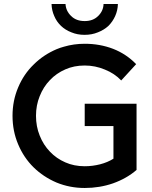

<svg xmlns="http://www.w3.org/2000/svg" viewBox="-20 -938 766 966"><path d="M406.2 7.8Q331.1 7.8 264.6 -19.5Q198.2 -47.9 149.4 -95.7Q99.6 -144.5 71.3 -211.9Q43 -278.3 43 -355.5Q43 -431.6 71.3 -498Q99.6 -565.4 149.4 -613.3Q198.2 -662.1 264.6 -690.4Q283.2 -698.2 301.8 -703.1Q351.6 -717.8 406.2 -717.8Q482.4 -717.8 548.8 -692.4Q616.2 -666 665 -615.2Q639.6 -587.9 589.8 -533.2Q556.6 -568.4 507.8 -587.9Q459 -608.4 406.2 -608.4Q352.5 -608.4 308.6 -588.9Q263.7 -569.3 231.4 -535.2Q198.2 -501 179.7 -454.1Q161.1 -408.2 161.1 -355.5Q161.1 -301.8 179.7 -255.9Q198.2 -209 231.4 -174.8Q263.7 -140.6 308.6 -121.1Q352.5 -101.6 406.2 -101.6Q445.3 -101.6 483.4 -111.3Q521.5 -121.1 550.8 -139.6Q550.8 -194.3 550.8 -303.7Q514.6 -303.7 406.2 -303.7Q406.2 -332 406.2 -416Q471.7 -416 667 -416Q667 -333 667 -83Q617.2 -40 548.8 -15.6Q481.4 7.8 406.2 7.8ZM405.3 -762.7Q369.1 -762.7 338.9 -775.4Q308.6 -787.1 287.1 -807.6Q264.6 -829.1 252.9 -857.4Q240.2 -885.7 239.3 -918Q262.7 -918 309.6 -918Q311.5 -882.8 337.9 -857.4Q363.3 -832 406.2 -832Q448.2 -832 473.6 -857.4Q500 -882.8 501 -918Q525.4 -918 573.2 -918Q572.3 -885.7 559.6 -857.4Q546.9 -829.1 525.4 -807.6Q502.9 -787.1 472.7 -775.4Q442.4 -762.7 405.3 -762.7Z"/></svg>

Font: SSportsD
Style: Medium
Weight: 400
Designer: Swiss Typefaces
Version: Version 1.000